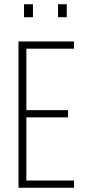

<svg xmlns="http://www.w3.org/2000/svg" viewBox="-20 -883 399 903"><path d="M67 0V-688H328V-654H104V-365H300V-331H104V-34H328V0ZM93 -802V-863H135V-802ZM253 -802V-863H294V-802Z"/></svg>

Font: Saira ExtraCondensed Thin
Style: Regular
Weight: 250
Width: 2
Designer: Hector Gatti with collaboration of the Omnibus-Type team
Foundry: Omnibus-Type
Version: Version 1.101